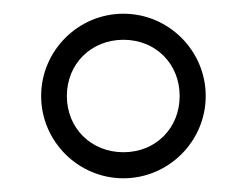

<svg xmlns="http://www.w3.org/2000/svg" viewBox="-20 -820 359 280"><path d="M40 -680C40 -614 94 -560 160 -560C226 -560 280 -614 280 -680C280 -746 226 -800 160 -800C94 -800 40 -746 40 -680ZM77.5 -680C77.5 -727 113 -762 160 -762C207 -762 242 -727 242 -680C242 -633 207 -598 160 -598C113 -598 77.5 -633 77.5 -680Z"/></svg>

Font: Bodoni* 11pt Fatface
Style: Regular
Weight: 900
Version: Version 2.3